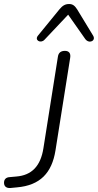

<svg xmlns="http://www.w3.org/2000/svg" viewBox="-68 -929 487 955"><path d="M-15 6 16 3C132 -7 190 -69 208 -181L281 -641C285 -664 275 -676 255 -676C235 -676 223 -667 220 -647L148 -192C134 -102 89 -57 13 -51L-20 -48C-38 -47 -48 -37 -48 -20C-48 -2 -36 8 -15 6ZM153 -731 271 -856 356 -735C375 -709 411 -726 395 -752L316 -882C305 -899 295 -909 276 -909C256 -909 243 -901 228 -883L121 -752C102 -729 134 -711 153 -731Z"/></svg>

Font: SN Pro Light
Style: Italic
Weight: 300
Italic angle: -8.99998°
Designer: Tobias Whetton
Foundry: Supernotes
Version: Version 1.001;Glyphs 3.2 (3249)